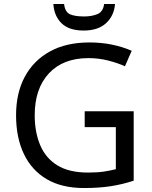

<svg xmlns="http://www.w3.org/2000/svg" viewBox="-20 -938 768 968"><path d="M407 -377H654V-27Q596 -8 537 1Q478 10 403 10Q292 10 216 -34.5Q140 -79 100.5 -161.5Q61 -244 61 -357Q61 -469 105 -551Q149 -633 231.5 -678.5Q314 -724 431 -724Q491 -724 544.5 -713Q598 -702 644 -682L610 -604Q572 -621 524.5 -633Q477 -645 426 -645Q298 -645 226.5 -568Q155 -491 155 -357Q155 -272 182.5 -206.5Q210 -141 269 -104.5Q328 -68 424 -68Q471 -68 504 -73Q537 -78 564 -85V-297H407ZM560 -918Q555 -858 514.5 -821Q474 -784 402 -784Q328 -784 290.5 -820.5Q253 -857 249 -918H303Q308 -877 333 -866Q358 -855 404 -855Q443 -855 471.5 -867Q500 -879 505 -918Z"/></svg>

Font: Noto Sans Chorasmian
Style: Regular
Weight: 400
Designer: Federico Parra Barrios
Foundry: Google LLC
Version: Version 1.004; ttfautohint (v1.8.4.7-5d5b)